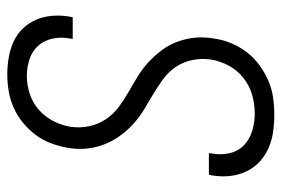

<svg xmlns="http://www.w3.org/2000/svg" viewBox="-146 -638 791 540"><g transform="rotate(-90 250.0 -367.5)"><path d="M198 8Q173 8 149 4.5Q125 1 103.5 -8.5Q82 -18 65 -34Q48 -50 38 -71.5Q28 -93 25.5 -117Q23 -141 27 -166L29 -176H90L89 -169Q84 -143 89.5 -118.5Q95 -94 112 -77.5Q129 -61 153 -54Q177 -47 202 -47Q228 -47 254 -54.5Q280 -62 301.5 -79Q323 -96 336 -120.5Q349 -145 353 -170Q357 -197 351.5 -223Q346 -249 332 -269.5Q318 -290 297.5 -305Q277 -320 255 -333Q233 -346 211.5 -359Q190 -372 171.5 -389Q153 -406 138.5 -426Q124 -446 114.5 -470Q105 -494 102.5 -520.5Q100 -547 105 -574Q109 -597 117.5 -620Q126 -643 141 -663Q156 -683 175.5 -699Q195 -715 217.5 -725Q240 -735 264 -739Q288 -743 311 -743Q335 -743 358.5 -739Q382 -735 403 -725.5Q424 -716 440 -699.5Q456 -683 465 -662Q474 -641 476 -617Q478 -593 474 -569L472 -559H411L412 -566Q417 -591 412 -615Q407 -639 392 -656Q377 -673 354 -680.5Q331 -688 307 -688Q282 -688 257 -680Q232 -672 212 -654.5Q192 -637 180 -613.5Q168 -590 164 -566Q160 -539 165.5 -513Q171 -487 185 -466Q199 -445 219 -430Q239 -415 261 -402.5Q283 -390 305 -376.5Q327 -363 345 -346.5Q363 -330 378.5 -309.5Q394 -289 403 -265Q412 -241 414.5 -214.5Q417 -188 412 -161Q409 -138 399.5 -114.5Q390 -91 374.5 -70.5Q359 -50 338 -34.5Q317 -19 294 -9Q271 1 246.5 4.5Q222 8 198 8Z"/></g></svg>

Font: Iosevka Term Curly Light
Style: Italic
Weight: 300
Italic angle: -9°
Designer: Belleve Invis
Foundry: Belleve Invis
Version: Version 32.3.0